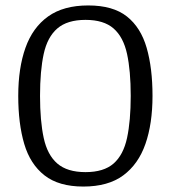

<svg xmlns="http://www.w3.org/2000/svg" viewBox="-20 -680 627 705"><path d="M286 5Q196 5 143.5 -36Q91 -77 69 -151.5Q47 -226 47 -328Q47 -430 73.5 -504.5Q100 -579 156.5 -619.5Q213 -660 304 -660Q395 -660 446 -619.5Q497 -579 518.5 -504.5Q540 -430 540 -328Q540 -226 514 -151.5Q488 -77 432.5 -36Q377 5 286 5ZM294 -48Q361 -48 397 -79.5Q433 -111 446.5 -173.5Q460 -236 460 -328Q460 -420 446.5 -482Q433 -544 397 -575.5Q361 -607 294 -607Q227 -607 190.5 -575.5Q154 -544 140.5 -482Q127 -420 127 -328Q127 -236 140.5 -173.5Q154 -111 190.5 -79.5Q227 -48 294 -48Z"/></svg>

Font: Faustina Light Light
Style: Regular
Weight: 300
Version: Version 1.200